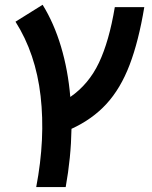

<svg xmlns="http://www.w3.org/2000/svg" viewBox="-20 -547 626 792"><path d="M129.4 224.6Q167.5 24.9 147.5 -150.6Q127.4 -326.2 43.9 -457.5L155.8 -527.3Q202.6 -451.7 231.7 -354.5Q260.7 -257.3 270 -147Q346.2 -199.7 388.2 -288.3Q430.2 -377 453.6 -517.6H575.2Q551.8 -376.5 514.6 -279.3Q477.5 -182.1 419.4 -118.7Q361.3 -55.2 274.9 -15.6Q272.9 103 251 224.6Z"/></svg>

Font: Cascadia Code PL SemiBold
Style: Italic
Weight: 600
Italic angle: -10°
Monospace: yes
Designer: Aaron Bell
Foundry: Saja Typeworks
Version: Version 2404.023; ttfautohint (v1.8.4)